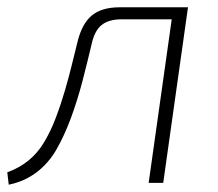

<svg xmlns="http://www.w3.org/2000/svg" viewBox="-35 -502 598 527"><path d="M468 -482 463 -449H299Q263 -449 243.5 -433Q224 -417 216 -379Q205 -332 191.5 -280Q178 -228 160 -179Q142 -130 119 -90Q105 -66 85.5 -46.5Q66 -27 42 -14Q18 -1 -11 5L-15 -29Q20 -42 44.5 -62.5Q69 -83 85 -110Q103 -139 117.5 -177Q132 -215 143.5 -254.5Q155 -294 163.5 -329.5Q172 -365 178 -388Q190 -437 217 -459.5Q244 -482 294 -482ZM481 -482 413 0H373L441 -482Z"/></svg>

Font: Exo 2 ExtraLight
Style: Italic
Weight: 250
Italic angle: -8°
Designer: Natanael Gama
Foundry: Natanael Gama
Version: Version 2.010